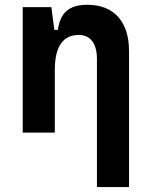

<svg xmlns="http://www.w3.org/2000/svg" viewBox="-20 -547 626 792"><path d="M379.9 224.6H512.2V-336.9C512.2 -458 449.7 -527.3 340.3 -527.3C263.2 -527.3 228.5 -493.2 218.8 -423.8H204.1L191.9 -517.6H73.7V0H206.1V-258.3C206.1 -355.5 239.7 -402.8 305.7 -402.8C353 -402.8 379.9 -367.2 379.9 -304.2Z"/></svg>

Font: CaskaydiaCove Nerd Font
Style: Bold
Weight: 700
Designer: Aaron Bell
Foundry: Saja Typeworks
Version: Version 2111.1;Nerd Fonts 2.3.0